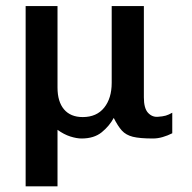

<svg xmlns="http://www.w3.org/2000/svg" viewBox="-20 -455 648 647"><path d="M66.4 172.9V-434.6H173.8V-160.2Q173.8 -112.3 195.8 -86.4Q217.8 -60.5 258.8 -60.5Q305.7 -60.5 331.1 -92.3Q356.4 -124 356.4 -175.8V-434.6H464.8V-127Q464.8 -89.8 479 -74.7Q493.2 -59.6 512.7 -61.5Q528.3 -62.5 538.6 -65.4Q548.8 -68.4 560.5 -75.2V-5.9Q544.9 2 528.3 6.8Q511.7 11.7 495.1 11.7Q451.2 11.7 427.7 5.9Q404.3 0 390.6 -15.1Q377 -30.3 363.3 -57.6Q348.6 -30.3 322.8 -9.3Q296.9 11.7 254.9 11.7Q238.3 11.7 216.8 4.9Q195.3 -2 173.8 -17.6V172.9Z"/></svg>

Font: Padauk
Style: Bold
Weight: 700
Designer: Debbi Hosken, Becca Hirsbrunner Spalinger
Foundry: SIL International
Version: Version 5.003